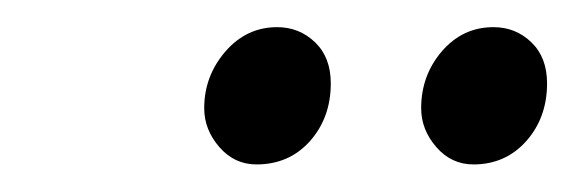

<svg xmlns="http://www.w3.org/2000/svg" viewBox="-20 -637 419 140"><path d="M128.9 -558.1Q128.9 -581.5 144.3 -599.4Q159.7 -617.2 182.1 -617.2Q198.2 -617.2 209.7 -606.2Q221.2 -595.2 221.2 -576.2Q221.2 -551.3 206.1 -534.2Q190.9 -517.1 167 -517.1Q150.9 -517.1 139.9 -529.8Q128.9 -542.5 128.9 -558.1ZM287.1 -558.1Q287.1 -582 302.2 -599.6Q317.4 -617.2 339.8 -617.2Q356 -617.2 367.4 -606.2Q378.9 -595.2 378.9 -576.2Q378.9 -551.3 363.8 -534.2Q348.6 -517.1 325.2 -517.1Q309.1 -517.1 298.1 -529.8Q287.1 -542.5 287.1 -558.1Z"/></svg>

Font: Dehuti Alt
Style: Bold-Italic
Weight: 700
Version: Version 1.2